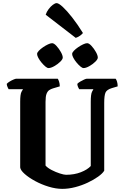

<svg xmlns="http://www.w3.org/2000/svg" viewBox="-20 -1207 782 1227"><path d="M378 0Q337 0 291 -14Q245 -28 204.5 -50Q164 -72 137.5 -95.5Q111 -119 109 -137V-557Q109 -605 117.5 -620.5Q126 -636 127 -637H35Q33 -641 28.5 -650Q24 -659 23 -671Q29 -678 41 -685.5Q53 -693 66 -698.5Q79 -704 84 -704H349Q353 -699 357.5 -685.5Q362 -672 362 -655L318 -642Q305 -638 294.5 -631Q284 -624 277.5 -607.5Q271 -591 271 -556V-149Q284 -134 310 -120.5Q336 -107 362.5 -98.5Q389 -90 402 -90Q455 -90 497 -106.5Q539 -123 560 -146V-556Q560 -605 568 -620.5Q576 -636 577 -637H486Q483 -642 479 -650.5Q475 -659 474 -671Q480 -678 492.5 -685.5Q505 -693 517.5 -698.5Q530 -704 535 -704H719Q724 -698 728 -685Q732 -672 732 -655L695 -644Q662 -634 654 -615Q646 -596 646 -549V-116Q635 -98 607 -78Q579 -58 541 -40Q503 -22 460.5 -11Q418 0 378 0ZM514 -772Q506 -772 494 -782Q482 -792 469.5 -807Q457 -822 449 -837Q441 -852 441 -862Q441 -871 452 -882.5Q463 -894 479 -905Q495 -916 511 -923.5Q527 -931 537 -931Q549 -931 565 -913.5Q581 -896 593 -874.5Q605 -853 605 -839Q605 -828 588.5 -812Q572 -796 550.5 -784Q529 -772 514 -772ZM290 -772Q282 -772 270 -782Q258 -792 245.5 -807Q233 -822 225 -837Q217 -852 217 -862Q217 -871 228 -882.5Q239 -894 255 -905Q271 -916 287 -923.5Q303 -931 313 -931Q325 -931 341 -913.5Q357 -896 369 -874.5Q381 -853 381 -839Q381 -828 364.5 -812Q348 -796 326.5 -784Q305 -772 290 -772ZM464 -965 272 -1113Q278 -1132 291 -1149Q304 -1166 318 -1176.5Q332 -1187 342 -1187Q355 -1187 381 -1163Q407 -1139 440.5 -1096.5Q474 -1054 510 -996Q505 -989 492.5 -979.5Q480 -970 464 -965Z"/></svg>

Font: Texturina 72pt Black
Style: Regular
Weight: 900
Designer: Guillermo Torres Carreño
Foundry: Omnibus-Type
Version: Version 1.002; ttfautohint (v1.8.3)